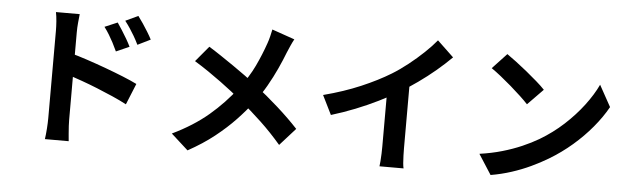

<svg xmlns="http://www.w3.org/2000/svg" viewBox="-52 -1005 4104 1257"><g transform="rotate(5 2000.0 -377.0)"><path d="M681.7 -744.1Q695.8 -723.7 712.8 -696.9Q729.8 -670.1 745.7 -643.1Q761.5 -616 772.7 -592.6L686.2 -554.4Q671.5 -586.3 658.4 -611.2Q645.2 -636.1 630.9 -659.7Q616.7 -683.3 597.8 -708.5ZM812.8 -798.7Q827.9 -779 845.3 -753Q862.7 -727 879.1 -700.4Q895.5 -673.7 906.8 -651.3L822.6 -610Q807.1 -641.9 792.7 -666.3Q778.3 -690.7 763.5 -713.1Q748.7 -735.5 729.8 -760ZM283.3 -81.5Q283.3 -100.6 283.3 -144.2Q283.3 -187.9 283.3 -245.4Q283.3 -303 283.3 -365.7Q283.3 -428.4 283.3 -486.8Q283.3 -545.2 283.3 -590.2Q283.3 -635.2 283.3 -656.2Q283.3 -683.1 280.8 -716.9Q278.2 -750.7 272.9 -777H429.1Q426.3 -751 423.2 -719.2Q420.2 -687.4 420.2 -656.2Q420.2 -628.8 420.2 -581Q420.2 -533.1 420.2 -474.6Q420.2 -416.1 420.3 -355.2Q420.4 -294.3 420.4 -238.7Q420.4 -183 420.4 -141.4Q420.4 -99.7 420.4 -81.5Q420.4 -67.6 421.6 -42.2Q422.7 -16.8 425.3 10.1Q427.9 37.1 429.6 57.9H273.3Q277.6 28.7 280.5 -11.4Q283.3 -51.6 283.3 -81.5ZM390.8 -518Q440.6 -504.6 502.4 -484.1Q564.1 -463.6 627.3 -440.5Q690.4 -417.3 746 -394.8Q801.6 -372.2 838.2 -353.9L781.6 -215.3Q739.3 -237.7 688.3 -260.1Q637.3 -282.5 584.6 -303.7Q531.9 -325 481.8 -342.8Q431.8 -360.7 390.8 -374.2Z M1843.1 -735Q1833.4 -718 1821.1 -690.3Q1808.7 -662.6 1801.4 -644.7Q1782.6 -595.5 1755.8 -536.9Q1729 -478.4 1695.2 -419.1Q1661.5 -359.9 1619.7 -305.8Q1573.8 -245.4 1515.5 -183.9Q1457.2 -122.5 1382.2 -63Q1307.3 -3.6 1209.8 50L1098 -51Q1234.8 -116.7 1333.7 -200.5Q1432.5 -284.4 1511.2 -387.5Q1571.5 -465.4 1608.1 -542.6Q1644.6 -619.8 1670.4 -694.9Q1677.5 -714.5 1684.1 -741.1Q1690.6 -767.6 1694.4 -786.8ZM1293.2 -638.4Q1331 -615.2 1373.6 -586.6Q1416.2 -558.1 1459.6 -528.2Q1503 -498.4 1542.7 -469.4Q1582.4 -440.4 1613.7 -415.5Q1694 -353.2 1770.1 -285.1Q1846.2 -217.1 1906.5 -152.1L1804 -37.9Q1738.5 -114.4 1670.1 -178.9Q1601.7 -243.4 1522.9 -309Q1495.9 -332 1461.1 -359.2Q1426.4 -386.4 1385.7 -416.3Q1345 -446.2 1300.2 -476.8Q1255.4 -507.4 1207.9 -536.4Z M2062.4 -388.6Q2196.8 -423.6 2306.2 -470.4Q2415.6 -517.1 2499.2 -568.3Q2550.9 -600 2603.2 -641.5Q2655.6 -682.9 2702.1 -727.1Q2748.7 -771.3 2780.8 -810.6L2888.7 -708Q2843.2 -662.7 2788.8 -616.8Q2734.4 -571 2675.4 -529.2Q2616.5 -487.4 2557.7 -451.8Q2500.8 -418.5 2430.4 -383.6Q2360.1 -348.8 2281.8 -317.6Q2203.5 -286.5 2124.7 -262.7ZM2478.1 -503.5 2620.4 -537.1V-86.8Q2620.4 -64.8 2621.3 -39Q2622.2 -13.1 2623.9 9.4Q2625.7 31.8 2629.1 44.3H2470.9Q2472.7 31.8 2474.5 9.4Q2476.3 -13.1 2477.2 -39Q2478.1 -64.8 2478.1 -86.8Z M3241.1 -760.4Q3267.3 -742.4 3302.3 -716Q3337.3 -689.6 3374.5 -659.3Q3411.6 -629 3444.7 -600.2Q3477.8 -571.4 3499.1 -548.5L3397.3 -444.3Q3377.8 -465.5 3347 -494.4Q3316.2 -523.4 3280.3 -554.4Q3244.4 -585.5 3209.4 -613.3Q3174.4 -641 3147 -659.8ZM3115.5 -94.2Q3194.4 -105.3 3263.1 -125.2Q3331.8 -145 3391.1 -170.8Q3450.4 -196.5 3498.8 -225Q3584.1 -275.7 3654.8 -340.7Q3725.5 -405.8 3778.7 -476.2Q3831.9 -546.6 3863.4 -613.5L3940.9 -473.3Q3903.1 -405.6 3847.4 -338.8Q3791.7 -271.9 3721.9 -211.7Q3652.2 -151.5 3571 -102.9Q3520.5 -72.5 3461.2 -44.7Q3402 -16.8 3336.4 4.4Q3270.7 25.7 3200.3 37.7Z"/></g></svg>

Font: Noto Sans KR Thin
Style: Regular
Weight: 100
Designer: Ryoko NISHIZUKA 西塚涼子 (kana, bopomofo & ideographs); Paul D. Hunt (Latin, Greek & Cyrillic); Sandoll Communications 산돌커뮤니
Foundry: Adobe
Version: Version 2.004-H2;hotconv 1.0.118;makeotfexe 2.5.65603